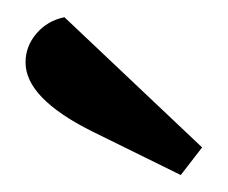

<svg xmlns="http://www.w3.org/2000/svg" viewBox="-20 -776 266 224"><path d="M86.9 -623Q9.8 -661.6 9.8 -703.1Q9.8 -722.2 22.7 -737.1Q35.6 -752 55.2 -755.9L215.8 -604L190.9 -571.8Z"/></svg>

Font: Sansita Light
Style: Regular
Weight: 300
Designer: Pablo Cosgaya
Foundry: Omnibus-Type
Version: Version 1.006;hotconv 1.0.109;makeotfexe 2.5.65596